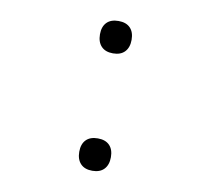

<svg xmlns="http://www.w3.org/2000/svg" viewBox="-70 -678 841 765"><g transform="rotate(10 350.0 -296.0)"><path d="M350 7Q319 7 302.5 -10.5Q286 -28 286 -59Q286 -90 302.5 -107Q319 -124 350 -124Q381 -124 397.5 -107Q414 -90 414 -59Q414 -28 397.5 -10.5Q381 7 350 7ZM350 -468Q319 -468 302.5 -485.5Q286 -503 286 -534Q286 -565 302.5 -582Q319 -599 350 -599Q381 -599 397.5 -582Q414 -565 414 -534Q414 -503 397.5 -485.5Q381 -468 350 -468Z"/></g></svg>

Font: Martian Mono ExtraLight
Style: Regular
Weight: 200
Monospace: yes
Designer: Roman Shamin
Foundry: Evil Martians
Version: Version 1.000; ttfautohint (v1.8.4.7-5d5b)